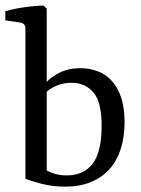

<svg xmlns="http://www.w3.org/2000/svg" viewBox="-25 -674 517 702"><path d="M213.5 8.4Q166.9 8.4 127.1 -2Q87.3 -12.4 68 -20.4V-569.8Q68 -579.3 62.9 -584.7Q57.8 -590.2 48.4 -591.6L-5.5 -599.6V-633.1Q26.2 -642.2 64.4 -647.6Q102.5 -653.1 134.2 -653.8L145.8 -642.5V-374.5Q167.6 -397.1 198 -410.9Q228.4 -424.7 268.4 -424.7Q302.2 -424.7 332 -413.5Q361.8 -402.2 383.6 -378.4Q405.5 -354.5 418 -317.1Q430.5 -279.6 430.5 -227.3Q430.5 -173.1 416.4 -129.3Q402.2 -85.5 374.9 -55.1Q347.6 -24.7 306.9 -8.2Q266.2 8.4 213.5 8.4ZM219.3 -32.7Q280.4 -32.7 312.9 -74.4Q345.5 -116 346.5 -206.5Q348 -297.8 317.8 -334.5Q287.6 -371.3 236.7 -371.3Q209.5 -371.3 186.9 -362.7Q164.4 -354.2 145.8 -338.9V-50.5Q159.6 -43.3 177.5 -38Q195.3 -32.7 219.3 -32.7Z"/></svg>

Font: Rasa
Style: Regular
Weight: 400
Version: Version 1.000;PS 1.000;hotconv 1.0.88;makeotf.lib2.5.647800;